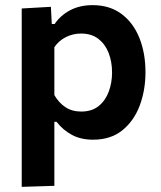

<svg xmlns="http://www.w3.org/2000/svg" viewBox="-20 -531 627 747"><path d="M64.5 196V-498L178 -504.5L181.5 -437.5H192.5Q214.5 -470.5 252.2 -490.8Q290 -511 340.5 -511Q407 -511 453 -476.5Q499 -442 522.5 -383Q546 -324 546 -250Q546 -180.5 523.8 -120.8Q501.5 -61 456.2 -24.2Q411 12.5 342 12.5Q295 12.5 260.2 -6Q225.5 -24.5 200 -57H191.5V192ZM296 -97Q337.5 -97 364 -118.5Q390.5 -140 403.2 -174.8Q416 -209.5 416 -249Q416 -290.5 402.8 -324.8Q389.5 -359 362.8 -379.8Q336 -400.5 295 -400.5Q264.5 -400.5 237 -387Q209.5 -373.5 191.5 -347.5V-161Q208.5 -131.5 234.2 -114.2Q260 -97 296 -97Z"/></svg>

Font: Heraclito SemiBold
Style: Regular
Weight: 600
Designer: Kostas Bartsokas (font) & Cristiano Sobral (main changes)
Foundry: Kostas Bartsokas (font) & Cristiano Sobral (main changes)
Version: Version 1.00;July 8, 2020;FontCreator 13.0.0.2655 64-bit